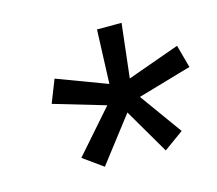

<svg xmlns="http://www.w3.org/2000/svg" viewBox="-65 -816 607 536"><g transform="rotate(-15 238.5 -548.0)"><path d="M177 -360 120 -401 228 -524 79 -568 105 -634 249 -580 255 -736H326L308 -580L459 -634L477 -568L322 -523L410 -401L353 -360L277 -490Z"/></g></svg>

Font: Mulish SemiBold
Style: Italic
Weight: 600
Italic angle: -9°
Designer: Vernon Adams
Foundry: Vernon Adams
Version: Version 3.603; ttfautohint (v1.8.3)